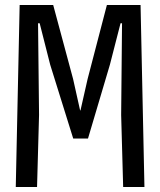

<svg xmlns="http://www.w3.org/2000/svg" viewBox="-20 -747 640 767"><path d="M128 0H43L58.5 -727H192.5L272 -431.5L300 -306H301.5L330 -431.5L407 -727H541.5L557 0H472L464 -288L467.5 -654H461.5L419 -488.5L331.5 -193.5H272.5L180.5 -488.5L138.5 -654H132L136 -288Z"/></svg>

Font: SplineSansMono30
Style: Regular
Weight: 400
Designer: Eben Sorkin, Mirko Velimirovic
Foundry: Sorkin Type
Version: Version 1.000